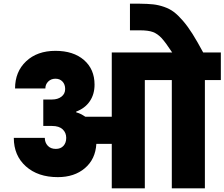

<svg xmlns="http://www.w3.org/2000/svg" viewBox="-20 -1026 1223 1046"><path d="M769 0H588.9V-242.2H504.9Q500 -158.7 442.6 -109.9Q385.3 -61 294.9 -61Q186.5 -61 120.8 -119.9Q55.2 -178.7 55.2 -274.9H224.1Q224.1 -249.5 240 -232.2Q255.9 -214.8 284.2 -214.8Q310.5 -214.8 325.7 -231.4Q340.8 -248 340.8 -274.9Q340.8 -303.2 321.3 -321.5Q301.8 -339.8 263.2 -339.8H215.8V-483.9H263.2Q294.9 -483.9 314.9 -499.5Q335 -515.1 335 -541Q335 -566.4 320.3 -581.8Q305.7 -597.2 282.2 -597.2Q258.3 -597.2 242.7 -581.8Q227.1 -566.4 227.1 -543.9H62Q62 -635.3 122.3 -692.1Q182.6 -749 282.2 -749Q379.9 -749 437.5 -699Q495.1 -648.9 495.1 -564.9Q495.1 -512.2 469 -474.1Q442.9 -436 395 -418V-414.1Q418.9 -407.7 444.8 -390.1H588.9V-740.2H918Q881.8 -795.4 859.9 -818.8Q837.9 -842.3 812.7 -851.6Q787.6 -860.8 743.2 -860.8H688V-1005.9H741.2Q785.2 -1005.4 814.5 -1002.2Q843.8 -999 874 -988.5Q904.3 -978 927 -960.9Q949.7 -943.8 976.3 -913.1Q1002.9 -882.3 1028.6 -841.6Q1054.2 -800.8 1086.9 -740.2H1183.1V-589.8H1096.2V0H916V-589.8H769Z"/></svg>

Font: Poppins ExtraBold
Style: Regular
Weight: 800
Designer: Ninad Kale (Devanagari), Jonny Pinhorn (Latin)
Foundry: Indian Type Foundry
Version: Version 3.200;PS 1.000;hotconv 16.6.54;makeotf.lib2.5.65590